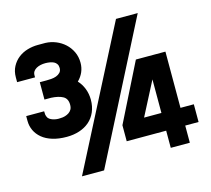

<svg xmlns="http://www.w3.org/2000/svg" viewBox="-104 -826 1068 973"><g transform="rotate(-15 430.0 -340.0)"><path d="M782 -183H852V-90H782V0H682V-90H475V-174L627 -478H782ZM206 -678Q234 -677 260 -666.5Q286 -656 306.5 -637.5Q327 -619 339.5 -593Q352 -567 352 -535Q352 -484 314 -446Q333 -426 343.5 -398.5Q354 -371 354 -341Q354 -305 341.5 -276.5Q329 -248 307 -229Q285 -210 254.5 -200Q224 -190 188 -190Q146 -190 113.5 -200Q81 -210 59.5 -228Q38 -246 27 -269.5Q16 -293 16 -320V-345H110Q110 -332 111 -326.5Q112 -321 114 -317Q117 -308 125 -302.5Q133 -297 142.5 -294Q152 -291 162 -290Q172 -289 181 -290Q194 -290 205.5 -293.5Q217 -297 226 -303Q235 -309 240.5 -318.5Q246 -328 246 -343Q246 -375 223.5 -387.5Q201 -400 162 -402H127V-493H162Q173 -493 187 -494Q201 -495 213.5 -499.5Q226 -504 234.5 -513Q243 -522 243 -537Q243 -549 237.5 -557.5Q232 -566 223 -570.5Q214 -575 202 -577Q190 -579 179 -579Q166 -579 154 -576.5Q142 -574 132 -568.5Q122 -563 116 -554.5Q110 -546 110 -534V-523H16V-548Q16 -580 29 -604.5Q42 -629 63 -645.5Q84 -662 111 -670Q138 -678 166 -678Q178 -678 186 -678Q194 -678 198 -678ZM697 -703 326 23H210L583 -703ZM682 -183V-359L591 -183Z"/></g></svg>

Font: Do Hyeon
Style: Regular
Weight: 400
Version: Version 1.001